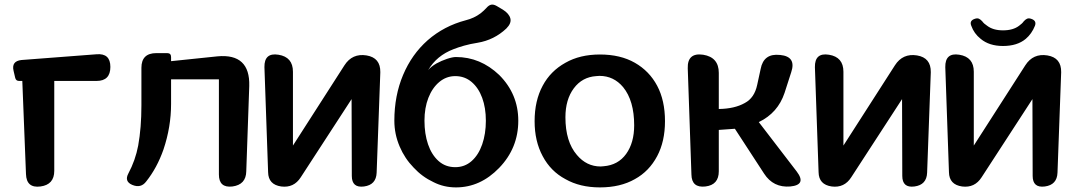

<svg xmlns="http://www.w3.org/2000/svg" viewBox="-20 -804 4667 835"><path d="M77 -452H63Q49 -452 46 -466L39 -496Q29 -538 73 -543L400 -568Q460 -573 460 -513Q460 -452 400 -452H216V-61Q216 -1 156 7Q95 15 93 -47Z M555 0Q520 -15 538 -49Q569 -107 581 -171Q588 -210 591.5 -253.5Q595 -297 595 -346V-509Q595 -573 660 -573H707Q724 -573 724 -556V-538L926 -559Q1068 -572 1064 -430L1051 -59Q1050 -1 991 7Q932 14 932 -45V-459H724V-352Q724 -252 691 -154Q663 -74 616 -15Q593 16 555 0Z M1509 -373 1288 -33Q1258 14 1203 7Q1147 -1 1146 -55L1130 -512Q1129 -576 1191 -566Q1254 -556 1254 -492V-171L1478 -520Q1512 -573 1574 -563Q1635 -553 1634 -490L1618 -53Q1616 0 1563 7Q1510 14 1510 -39Z M1963 11Q1910 11 1865 -12Q1816 -35 1779 -75Q1740 -115 1718 -167Q1695 -221 1695 -279Q1695 -388 1733 -478Q1752 -523 1778.5 -560.5Q1805 -598 1840 -629Q1911 -691 2006 -716Q2042 -725 2070 -746Q2085 -758 2094 -768Q2105 -781 2115.5 -783.5Q2126 -786 2140 -778L2167 -762Q2194 -745 2199.5 -724Q2205 -703 2182 -680Q2129 -630 2057 -618Q2025 -613 1998.5 -605.5Q1972 -598 1952 -590Q1879 -562 1842 -499Q1854 -514 1878 -528Q1889 -534 1900.5 -539Q1912 -544 1924 -548Q1948 -556 1963 -556Q2069 -556 2151 -478Q2234 -395 2234 -279Q2234 -160 2151 -74Q2069 11 1963 11ZM1960 -77Q2001 -77 2031 -103.5Q2061 -130 2077 -176Q2093 -222 2093 -279Q2093 -335 2077 -378.5Q2061 -422 2031 -447.5Q2001 -473 1960 -473Q1921 -473 1890.5 -447.5Q1860 -422 1843 -378.5Q1826 -335 1826 -279Q1826 -222 1841.5 -176.5Q1857 -131 1887 -104Q1917 -77 1960 -77Z M2589 11Q2502 11 2439 -25Q2375 -59 2340 -125Q2305 -190 2305 -277Q2305 -366 2340 -431Q2374 -495 2439 -531Q2502 -567 2589 -567Q2678 -567 2741 -531Q2804 -495 2838 -431Q2872 -367 2872 -277Q2872 -189 2838 -125Q2803 -59 2741 -25Q2678 11 2589 11ZM2592 -80 2605 -81Q2668 -86 2703 -134.5Q2738 -183 2738 -259Q2738 -366 2690 -425Q2649 -474 2587 -474L2573 -473Q2512 -469 2475.5 -420Q2439 -371 2439 -294Q2439 -188 2489 -130Q2531 -80 2592 -80Z M2971 -507Q2969 -576 3038 -566Q3106 -555 3106 -487V-330Q3175 -331 3219 -356Q3261 -378 3273 -435L3288 -504Q3301 -573 3372 -565H3373Q3444 -558 3421 -490L3392 -400Q3363 -313 3280 -273L3445 -58Q3489 0 3417 7Q3343 13 3303 -49L3176 -244L3106 -239V-59Q3106 0 3048 7Q2988 14 2987 -45Z M3903 -373 3682 -33Q3652 14 3597 7Q3541 -1 3540 -55L3524 -512Q3523 -576 3585 -566Q3648 -556 3648 -492V-171L3872 -520Q3906 -573 3968 -563Q4029 -553 4028 -490L4012 -53Q4010 0 3957 7Q3904 14 3904 -39Z M4470 -373 4249 -33Q4219 14 4164 7Q4108 -1 4107 -55L4091 -512Q4090 -576 4152 -566Q4215 -556 4215 -492V-171L4439 -520Q4473 -573 4535 -563Q4596 -553 4595 -490L4579 -53Q4577 0 4524 7Q4471 14 4471 -39ZM4342 -604Q4282 -604 4245 -635Q4216 -658 4204 -692Q4195 -714 4219 -722Q4230 -726 4237.5 -722.5Q4245 -719 4252 -711Q4259 -701 4273 -692Q4299 -672 4342 -672Q4386 -672 4412 -692Q4426 -702 4432 -711Q4439 -719 4446.5 -722.5Q4454 -726 4465 -722Q4489 -714 4481 -692Q4467 -657 4441 -635Q4404 -604 4342 -604Z"/></svg>

Font: MaokenZhuyuanTi
Style: Regular
Weight: 400
Designer: Fontworks Inc & LongZhuTi team: ZERO子、时光羊、荆南、频凡、刘鹏、Little White Dog、帆影Magmeta、奈白不弍、白日月球、ChaoTawei、雨三（排名不分先后）
Version: Version 1.000; 20230222